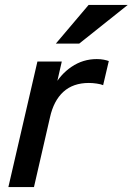

<svg xmlns="http://www.w3.org/2000/svg" viewBox="-20 -760 539 780"><path d="M14 0 132 -510H231L202 -383H206L118 0ZM183 -283 197 -405Q224 -457 270.5 -488.5Q317 -520 373 -520Q389 -520 401.5 -517.5Q414 -515 422 -512L399 -414Q390 -418 373 -420.5Q356 -423 341 -423Q277 -423 237.5 -387Q198 -351 183 -283ZM302 -583H207L340 -740H499Z"/></svg>

Font: Instrument Sans Medium
Style: Italic
Weight: 500
Italic angle: -13°
Designer: Rodrigo Fuenzalida
Foundry: fragTYPE
Version: Version 1.000;gftools[0.9.28]